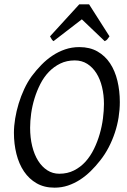

<svg xmlns="http://www.w3.org/2000/svg" viewBox="-20 -846 585 881"><path d="M457 -369.1Q457 -410.2 448.2 -446.5Q439.5 -482.9 422.4 -510Q405.3 -537.1 380.4 -553Q355.5 -568.8 323.2 -568.8Q286.1 -568.8 256.6 -554.4Q227.1 -540 204.1 -516.1Q181.2 -492.2 165 -460.4Q148.9 -428.7 138.4 -394.5Q127.9 -360.4 123 -325.4Q118.2 -290.5 118.2 -259.8Q118.2 -214.4 127.7 -175.5Q137.2 -136.7 154.8 -108.6Q172.4 -80.6 197 -64.7Q221.7 -48.8 252 -48.8Q289.6 -48.8 319.6 -64Q349.6 -79.1 372.3 -104.2Q395 -129.4 411.1 -162.4Q427.2 -195.3 437.5 -231Q447.8 -266.6 452.4 -302.5Q457 -338.4 457 -369.1ZM529.8 -377.9Q529.8 -343.3 524.2 -307.6Q518.6 -272 507.1 -237.3Q495.6 -202.6 478.8 -170.2Q461.9 -137.7 439.9 -109.9Q419.4 -83.5 396.2 -60.8Q373 -38.1 346.9 -21.2Q320.8 -4.4 291.7 5.4Q262.7 15.1 230 15.1Q183.1 15.1 148.2 -4.9Q113.3 -24.9 90.1 -59.3Q66.9 -93.8 55.4 -139.6Q43.9 -185.5 43.9 -236.8Q43.9 -267.6 49.6 -302Q55.2 -336.4 65.7 -370.8Q76.2 -405.3 91.3 -437.7Q106.4 -470.2 126 -497.1Q146.5 -524.4 170.2 -548.6Q193.8 -572.8 220.9 -590.8Q248 -608.9 278.8 -619.4Q309.6 -629.9 344.2 -629.9Q392.1 -629.9 427.2 -609.9Q462.4 -589.8 485.1 -555.4Q507.8 -521 518.8 -475.1Q529.8 -429.2 529.8 -377.9ZM482.4 -679.2Q475.6 -669.4 471.9 -665Q468.3 -660.6 460.4 -657.2L355.5 -757.3L225.6 -657.2Q221.2 -660.2 217.8 -664.8Q214.4 -669.4 209.5 -679.2L343.8 -826.2H388.7Z"/></svg>

Font: Gentium Basic
Style: Italic
Weight: 400
Italic angle: -8°
Designer: J. Victor Gaultney and Annie Olsen
Foundry: SIL International
Version: Version 1.102; 2013; Maintenance release